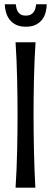

<svg xmlns="http://www.w3.org/2000/svg" viewBox="-20 -866 236 886"><path d="M144 -670.9Q141.1 -629.4 139.4 -585.9Q137.7 -542.5 136.7 -499.5Q135.7 -456.5 135.3 -415Q134.8 -373.5 134.8 -335.9Q134.8 -298.3 135.3 -256.8Q135.7 -215.3 136.7 -172.1Q137.7 -128.9 139.2 -85.2Q140.6 -41.5 143.1 0H51.8Q54.7 -41.5 56.4 -85.2Q58.1 -128.9 59.1 -172.1Q60.1 -215.3 60.5 -256.8Q61 -298.3 61 -335.9Q61 -373.5 60.5 -415Q60.1 -456.5 59.1 -499.5Q58.1 -542.5 56.4 -585.9Q54.7 -629.4 51.8 -670.9ZM195.8 -846.2Q195.3 -828.1 190.7 -809.6Q186 -791 174.8 -776.1Q163.6 -761.2 145.3 -752Q127 -742.7 99.1 -742.7Q71.8 -742.7 53.5 -752Q35.2 -761.2 23.9 -776.1Q12.7 -791 7.6 -809.6Q2.4 -828.1 2 -846.2H52.7Q53.7 -837.4 55.9 -828.1Q58.1 -818.8 63 -811.3Q67.9 -803.7 76.4 -798.8Q85 -793.9 99.1 -793.9Q113.3 -793.9 122.1 -798.8Q130.9 -803.7 136 -811.3Q141.1 -818.8 143.6 -828.1Q146 -837.4 147 -846.2H195.8Z"/></svg>

Font: Crushed
Style: Regular
Weight: 400
Width: 3
Designer: Astigmatic (AOETI)
Foundry: Astigmatic (AOETI)
Version: Version 001.000